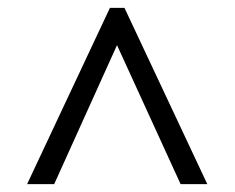

<svg xmlns="http://www.w3.org/2000/svg" viewBox="-20 -734 599 489"><path d="M49 -265 260 -714H297L508 -265H440L278 -619L118 -265Z"/></svg>

Font: Noto Serif Bengali SemiBold
Style: Regular
Weight: 600
Version: Version 2.003